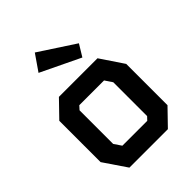

<svg xmlns="http://www.w3.org/2000/svg" viewBox="-230 -939 1059 1059"><g transform="rotate(-45 300.0 -409.0)"><path d="M152 -551H453L543 -417V-95L451 0H151L60 -134V-456ZM180 -156 209 -113H403L421 -132V-396L392 -439H199L180 -418ZM397 -613 439 -682 231 -818 166 -724Z"/></g></svg>

Font: Kode Mono
Style: Bold
Weight: 700
Monospace: yes
Designer: Isa Ozler
Foundry: Kadena LLC
Version: Version 1.206;gftools[0.9.28]